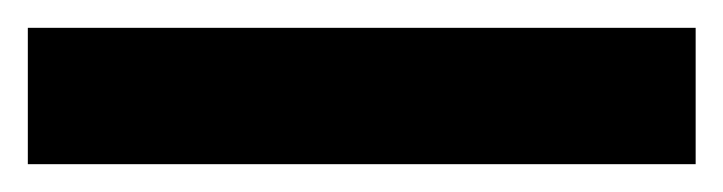

<svg xmlns="http://www.w3.org/2000/svg" viewBox="-22 53 520 138"><path d="M478 171V73H-2V171Z"/></svg>

Font: Noto Sans Thai Looped Condensed
Style: Bold
Weight: 700
Width: 3
Designer: Sasikarn Vongin, Ben Mitchell
Foundry: The Fontpad Ltd
Version: Version 1.001